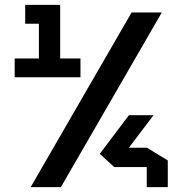

<svg xmlns="http://www.w3.org/2000/svg" viewBox="-20 -765 750 785"><path d="M139 -449V-668L200 -745H226V-526L165 -449ZM40 -449V-526H139V-449ZM165 -449 226 -526H309V-449ZM83 -668V-745H200L139 -668ZM106 0V-1L518 -714H641V-713L229 0ZM447 -82 453 -161H580V-82ZM447 -82 388 -136 507 -294H607V-293ZM580 0V-161H581L666 -109V0Z"/></svg>

Font: Foldit SemiBold
Style: Regular
Weight: 600
Version: Version 1.003